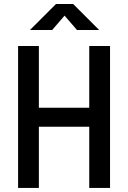

<svg xmlns="http://www.w3.org/2000/svg" viewBox="-20 -918 626 938"><path d="M416 0V-693.4H517.6V0ZM68.4 0V-693.4H169.9V0ZM88.9 -298.8V-391.6H499.5V-298.8ZM126.5 -771.5 253.4 -898.4H337.4L464.4 -771.5H356L269.5 -871.6H321.3L234.9 -771.5Z"/></svg>

Font: Cascadia Code
Style: Regular
Weight: 400
Monospace: yes
Designer: Aaron Bell
Foundry: Saja Typeworks
Version: Version 2106.017